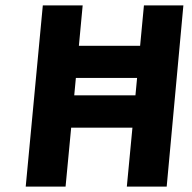

<svg xmlns="http://www.w3.org/2000/svg" viewBox="-20 -693 714 713"><path d="M75.5 0 139 -673H287L255 -331.5L235.5 -339H508L482.5 -334L514.5 -673H661L599 0H451L473 -231.5L493.5 -219H221L245.5 -231.5L223.5 0ZM144.5 -403.5 162.5 -523H608.5L590.5 -403.5Z"/></svg>

Font: Karla ExtraBold
Style: Italic
Weight: 800
Italic angle: -8°
Designer: Jonathan Pinhorn
Version: Version 2.004;gftools[0.9.33]